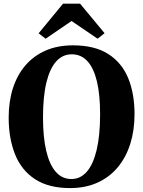

<svg xmlns="http://www.w3.org/2000/svg" viewBox="-20 -996 767 1029"><path d="M358.5 12Q242 12.5 168.5 -35.2Q95 -83 60.8 -168.5Q26.5 -254 26.5 -365.5Q26.5 -452 49.2 -523Q72 -594 116.2 -645.5Q160.5 -697 224.5 -725Q288.5 -753 371 -753Q487 -753 559.8 -706.8Q632.5 -660.5 666.8 -577.8Q701 -495 701 -384Q701 -297.5 678.2 -225.2Q655.5 -153 611.5 -100Q567.5 -47 503.8 -17.8Q440 11.5 358.5 12ZM363 -36.5Q411 -36.5 445.2 -75.8Q479.5 -115 498 -192.5Q516.5 -270 516.5 -383.5Q516.5 -489.5 499.2 -560.8Q482 -632 448.2 -668.5Q414.5 -705 364.5 -705Q316 -705 281.8 -667.5Q247.5 -630 229 -555Q210.5 -480 210.5 -366Q210.5 -260 228 -186.5Q245.5 -113 279.2 -74.8Q313 -36.5 363 -36.5ZM224.5 -788.5 187 -817.5 318 -976.5H409L540.5 -818L503 -788.5L363.5 -883.5Z"/></svg>

Font: Merriweather 72pt ExtraBold
Style: Regular
Weight: 800
Version: Version 2.100